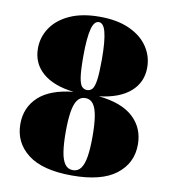

<svg xmlns="http://www.w3.org/2000/svg" viewBox="-85 -834 819 917"><g transform="rotate(10 324.5 -375.0)"><path d="M325 10Q182 10 111 -45Q40 -100 40 -190Q40 -270 95.5 -321.8Q151 -373.5 263.5 -385Q165 -396.5 112.5 -442.2Q60 -488 60 -560Q60 -615 90.5 -660.5Q121 -706 180.2 -733Q239.5 -760 325 -760Q410.5 -760 469.8 -733Q529 -706 559.5 -660.5Q590 -615 590 -560Q590 -488 537.5 -442.2Q485 -396.5 386.5 -385Q499 -373.5 554.5 -321.8Q610 -270 610 -190Q610 -100 539.2 -45Q468.5 10 325 10ZM325 -16Q349.5 -16 363.8 -35.8Q378 -55.5 384 -94.2Q390 -133 390 -190Q390 -247 384 -286.2Q378 -325.5 363.8 -345.5Q349.5 -365.5 325 -365.5Q300.5 -365.5 286.2 -345.5Q272 -325.5 266 -286.2Q260 -247 260 -190Q260 -133 266 -94.2Q272 -55.5 286.2 -35.8Q300.5 -16 325 -16ZM325 -404.5Q340 -404.5 350 -415.5Q360 -426.5 365 -459.8Q370 -493 370 -560Q370 -606.5 367 -639.5Q364 -672.5 358.5 -693.5Q353 -714.5 344.5 -724.2Q336 -734 325 -734Q314 -734 305.5 -724.2Q297 -714.5 291.5 -693.5Q286 -672.5 283 -639.5Q280 -606.5 280 -560Q280 -493 285 -459.8Q290 -426.5 300.2 -415.5Q310.5 -404.5 325 -404.5Z"/></g></svg>

Font: Bodoni Moda 9pt Black
Style: Regular
Weight: 900
Designer: Owen Earl
Foundry: indestructible type
Version: Version 2.005